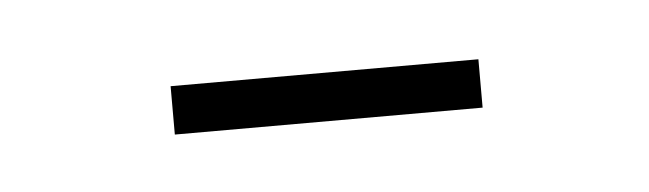

<svg xmlns="http://www.w3.org/2000/svg" viewBox="-22 -363 294 87"><g transform="rotate(-5 125.0 -319.0)"><path d="M56 -308V-330H196V-308Z"/></g></svg>

Font: Inconsolata UltraCondensed ExtraLight
Style: Regular
Weight: 200
Width: 1
Monospace: yes
Designer: Raph Levien, Cyreal, Brenton Simpson
Foundry: Raph Levien, Cyreal, Google
Version: Version 3.100; ttfautohint (v1.8.4.7-5d5b)